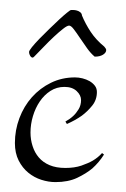

<svg xmlns="http://www.w3.org/2000/svg" viewBox="-20 -374 253 384"><path d="M129.9 -219.2Q137.2 -219.2 145 -217.3Q152.8 -215.3 159.2 -211.7Q165.5 -208 169.7 -202.6Q173.8 -197.3 173.8 -189.9Q173.8 -174.3 164.3 -162.6Q154.8 -150.9 143.6 -142.6Q130.4 -133.3 113.8 -126L110.8 -130.9Q119.6 -135.7 126.5 -142.1Q132.3 -147.5 137.2 -155.5Q142.1 -163.6 142.1 -173.8Q142.1 -183.6 133.3 -191.9Q124.5 -200.2 108.9 -200.2Q93.3 -200.2 80.8 -192.1Q68.4 -184.1 59.6 -171.1Q50.8 -158.2 45.9 -141.8Q41 -125.5 41 -108.9Q41 -94.7 45.2 -81.8Q49.3 -68.8 57.6 -59.1Q65.9 -49.3 79.1 -43.7Q92.3 -38.1 110.8 -38.1Q128.9 -38.1 142.6 -42.7Q156.2 -47.4 165.5 -52.7Q176.3 -59.1 184.1 -67.9L188 -64.9Q178.2 -49.3 164.6 -37.1Q152.3 -26.9 134.3 -18.3Q116.2 -9.8 90.8 -9.8Q77.1 -9.8 62.7 -14.4Q48.3 -19 36.6 -28.6Q24.9 -38.1 17.3 -53Q9.8 -67.9 9.8 -87.9Q9.8 -113.8 18.8 -137.7Q27.8 -161.6 43.9 -179.7Q60.1 -197.8 82 -208.5Q104 -219.2 129.9 -219.2ZM48.3 -260.7Q46.4 -258.8 45.4 -258.8Q42.5 -258.8 40.3 -262.5Q38.1 -266.1 38.1 -270Q38.1 -272.5 43.9 -279.8Q49.8 -287.1 58.8 -296.4Q67.9 -305.7 78.4 -315.9Q88.9 -326.2 98.1 -334.7Q107.4 -343.3 114 -348.6Q120.6 -354 122.1 -354Q123 -354 126.5 -354Q129.9 -354 133.5 -353Q137.2 -352.1 140.4 -349.6Q143.6 -347.2 144 -342.8Q150.9 -326.2 161.4 -310.3Q171.9 -294.4 188.5 -280.8Q189.9 -279.3 191.2 -277.3Q192.4 -275.4 192.4 -273.9Q192.4 -268.6 186 -264.6Q179.7 -260.7 169.4 -260.7Q161.6 -267.1 154.1 -277.6Q146.5 -288.1 139.9 -298.1Q133.3 -308.1 127.7 -315.4Q122.1 -322.8 118.2 -322.8Q114.3 -322.8 106.2 -316.4Q98.1 -310.1 88.1 -300.8Q78.1 -291.5 67.6 -280.5Q57.1 -269.5 48.3 -260.7Z"/></svg>

Font: Stalemate
Style: Regular
Weight: 400
Designer: Astigmatic (AOETI)
Foundry: Astigmatic (AOETI)
Version: Version 001.000